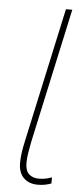

<svg xmlns="http://www.w3.org/2000/svg" viewBox="-53 -744 334 784"><g transform="rotate(5 114.0 -352.0)"><path d="M133 10Q96 10 74.5 -11.5Q53 -33 53 -73Q53 -109 65 -162L185 -714H211L91 -162Q86 -137 82.5 -115Q79 -93 79 -75Q79 -43 94.5 -29Q110 -15 134 -15Q150 -15 164 -18Q178 -21 188 -25V0Q178 4 164 7Q150 10 133 10Z"/></g></svg>

Font: Noto Sans SemiCondensed Thin
Style: Italic
Weight: 100
Width: 4
Italic angle: -12°
Designer: Monotype Design Team
Foundry: Monotype Imaging Inc.
Version: Version 2.013; ttfautohint (v1.8.4.7-5d5b)